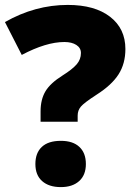

<svg xmlns="http://www.w3.org/2000/svg" viewBox="-20 -744 545 776"><path d="M144 -252V-293.9Q144 -341.8 163.6 -374.8Q183.1 -407.7 232.9 -439Q272.5 -463.9 289.8 -483.9Q307.1 -503.9 307.1 -529.8Q307.1 -550.3 288.6 -562.3Q270 -574.2 240.2 -574.2Q166.5 -574.2 67.9 -522L0 -654.8Q121.6 -724.1 253.9 -724.1Q362.8 -724.1 424.8 -676.3Q486.8 -628.4 486.8 -545.9Q486.8 -486.8 459.2 -443.6Q431.6 -400.4 371.1 -361.8Q319.8 -328.6 306.9 -313.2Q293.9 -297.9 293.9 -276.9V-252ZM123 -81.1Q123 -126 149.2 -150.4Q175.3 -174.8 226.1 -174.8Q274.9 -174.8 301 -150.1Q327.1 -125.5 327.1 -81.1Q327.1 -36.6 300 -12.2Q272.9 12.2 226.1 12.2Q177.7 12.2 150.4 -12Q123 -36.1 123 -81.1Z"/></svg>

Font: OpenSansExtrabold
Style: Regular
Weight: 800
Foundry: Ascender Corporation
Version: Version 1.10